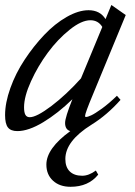

<svg xmlns="http://www.w3.org/2000/svg" viewBox="-20 -505 531 756"><path d="M48.3 11.2Q22.5 11.2 11.2 -3.2Q0 -17.6 0 -51.8Q0 -100.1 20.8 -158.2Q41.5 -216.3 76.7 -269.5Q111.8 -322.8 153.8 -367.2Q195.8 -411.6 242.4 -438.2Q289.1 -464.8 328.6 -464.8Q374 -464.8 395.5 -429.7L418.5 -485.4L475.1 -445.8L346.2 -133.8Q314.9 -59.1 314.9 -48.3Q314.9 -44.4 318.4 -44.4Q325.2 -44.4 339.1 -50.8Q353 -57.1 380.9 -77.1Q408.7 -97.2 440.4 -127.9L454.6 -111.8Q401.4 -51.8 339.8 -13.7Q237.3 50.3 237.3 121.1Q237.3 152.8 254.6 169.9Q272 187 303.7 187Q329.6 187 357.4 166.5L366.7 182.6Q328.1 230.5 257.8 230.5Q214.8 230.5 188.7 206.5Q162.6 182.6 162.6 143.1Q162.6 79.6 256.8 11.2Q236.3 5.4 236.3 -21Q236.3 -42.5 265.1 -114.3Q208.5 -59.1 150.4 -23.9Q92.3 11.2 48.3 11.2ZM74.7 -82.5Q74.7 -62 80.1 -52.7Q85.4 -43.5 97.2 -43.5Q124 -43.5 182.4 -87.6Q240.7 -131.8 298.8 -196.3L382.8 -398.9Q366.7 -425.3 335.9 -425.3Q300.8 -425.3 254.2 -387.9Q207.5 -350.6 168.5 -297.9Q129.4 -245.1 102.1 -185.1Q74.7 -125 74.7 -82.5Z"/></svg>

Font: Elstob 6pt
Style: Italic
Weight: 400
Italic angle: -20°
Designer: Peter S. Baker
Version: Version 1.015